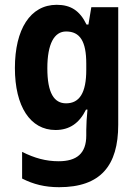

<svg xmlns="http://www.w3.org/2000/svg" viewBox="-20 -531 576 799"><path d="M226 248C399 248 472 158 472 -12V-501H360L348 -429H340C312 -487 274 -511 216 -511C106 -511 42 -409 42 -248C42 -88 106 10 211 10C269 10 310 -18 338 -75H344C341 -45 339 -12 339 10V33C339 108 299 140 224 140C171 140 124 127 72 101V212C119 236 167 248 226 248ZM255 -101C205 -101 177 -144 177 -247C177 -349 206 -400 255 -400C313 -400 339 -359 339 -266V-240C339 -145 311 -101 255 -101Z"/></svg>

Font: Noto Sans Armenian Condensed
Style: Bold
Weight: 700
Width: 3
Designer: Monotype Design Team
Foundry: Monotype Imaging Inc.
Version: Version 2.008